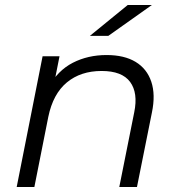

<svg xmlns="http://www.w3.org/2000/svg" viewBox="-20 -751 716 771"><path d="M408 -530Q479 -530 524.5 -502.5Q570 -475 587.5 -423Q605 -371 590 -299L530 0H459L519 -300Q535 -378 502.5 -422Q470 -466 388 -466Q304 -466 248.5 -420Q193 -374 174 -282L118 0H47L151 -525H219L189 -374L174 -400Q212 -468 272.5 -499Q333 -530 408 -530ZM341 -607 493 -731H590L415 -607Z"/></svg>

Font: MOST Montserrat
Style: Italic
Weight: 400
Italic angle: -11.3°
Designer: Julieta Ulanovsky
Foundry: Julieta Ulanovsky
Version: Version 8.000;March 11, 2024;FontCreator 15.0.0.2926 64-bit